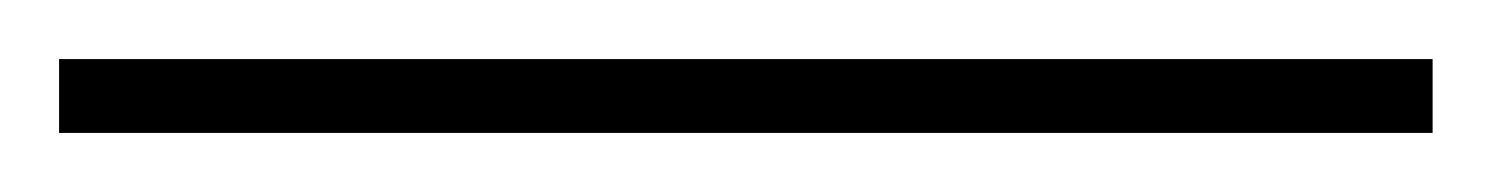

<svg xmlns="http://www.w3.org/2000/svg" viewBox="-23 -805 505 65"><path d="M462 -760H-3V-785H462Z"/></svg>

Font: Noto Sans Telugu SemiCondensed Thin
Style: Regular
Weight: 100
Width: 4
Designer: Jelle Bosma - Monotype Design Team
Foundry: Monotype Imaging Inc.
Version: Version 2.005; ttfautohint (v1.8.4.7-5d5b)